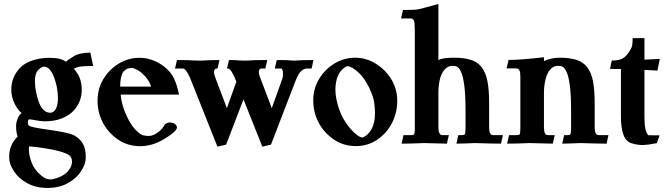

<svg xmlns="http://www.w3.org/2000/svg" viewBox="-20 -719 3344 961"><path d="M217.8 221.7Q160.2 221.7 116.5 198Q72.8 174.3 48.8 136.2Q37.6 118.7 31.7 102.5Q25.9 86.4 25.9 64.5Q25.9 5.9 68.8 -36.1Q60.5 -54.2 60.5 -87.9Q60.5 -107.4 69.1 -127Q77.6 -146.5 88.4 -152.8Q67.4 -170.4 52 -202.1Q36.6 -233.9 36.6 -270.5Q36.6 -333 80.1 -379.4Q105 -404.8 144.5 -417.2Q184.1 -429.7 227.5 -429.7Q285.6 -429.7 310.1 -409.7Q315.4 -416 346.4 -435.8Q377.4 -455.6 432.1 -455.6L446.3 -388.7Q399.9 -388.7 380.1 -385.5Q360.4 -382.3 349.6 -374.5Q389.2 -332.5 389.2 -270.5Q389.2 -210.9 350.6 -167.5Q329.6 -143.1 292 -127.4Q254.4 -111.8 204.6 -111.8Q184.6 -111.8 154.3 -117.7Q137.2 -121.1 126.5 -121.6Q119.6 -121.6 119.6 -106Q119.6 -94.7 124.5 -90.3Q135.3 -81.5 222.2 -69.8Q324.7 -55.2 350.1 -42Q380.9 -24.9 395 0.7Q409.2 26.4 409.2 64.5Q409.2 86.4 403.6 102.5Q397.9 118.7 386.7 136.2Q362.8 174.3 319.1 198Q275.4 221.7 217.8 221.7ZM231.9 -154.8Q249 -154.8 259.5 -174.1Q270 -193.4 270 -228.5Q270 -254.4 264.2 -284.7Q242.2 -385.3 200.2 -385.3Q184.6 -383.8 169.7 -366.9Q154.8 -350.1 154.8 -312Q154.8 -286.1 161.1 -255.9Q172.4 -201.7 189.7 -178.2Q207 -154.8 231.9 -154.8ZM231.4 179.2 239.7 178.7Q293 168 319.3 138.7Q340.3 116.2 340.3 89.8Q339.8 66.4 325.7 57.6Q293.5 36.6 200.7 22.5Q161.1 16.1 125.5 13.7Q124.5 21.5 124.5 29.3Q124.5 56.2 137.2 92Q149.9 127.9 183.6 157.2Q208.5 179.2 231.4 179.2Z M681.6 12.7Q619.6 12.7 570.8 -20.5Q522 -53.7 495.1 -104.7Q468.3 -155.8 468.3 -214.4Q468.3 -273.9 496.6 -322Q524.9 -370.1 573.2 -399.9Q621.6 -429.7 678.2 -429.7Q744.1 -429.7 802.2 -385.3Q835 -359.4 850.6 -326.9Q866.2 -294.4 876 -245.6H584Q587.4 -203.1 606 -156.7Q629.4 -100.6 655.5 -72.5Q681.6 -44.4 697.8 -41.5Q712.4 -38.6 724.6 -38.6Q738.3 -38.6 753.7 -46.1Q769 -53.7 781.7 -65.7Q794.4 -77.6 800.8 -89.4Q807.1 -102.1 826.2 -106Q848.1 -106 856.9 -97.4Q865.7 -88.9 865.7 -81.1Q865.7 -61 797.4 -20.5Q740.2 12.7 681.6 12.7ZM736.3 -285.6Q728.5 -312 707.8 -335.2Q687 -358.4 668 -368.7Q648.9 -378.9 639.6 -379.4Q624.5 -377.9 616.5 -374.8Q608.4 -371.6 596.7 -359.4Q581.5 -336.4 581.5 -285.6Z M1126 -418.5Q1159.2 -418.5 1175.3 -416.5Q1187 -415.5 1205.1 -415.5Q1218.8 -415.5 1229 -416.3Q1239.3 -417 1256.3 -418Q1272 -418.5 1317.9 -418.5L1308.1 -376H1288.6Q1275.4 -376 1275.4 -357.4Q1275.4 -347.7 1280.8 -334.5L1340.3 -177.7L1392.1 -321.8Q1396.5 -334.5 1396.5 -347.2Q1396.5 -348.6 1396.2 -356.4Q1396 -364.3 1393.1 -369.4Q1390.1 -374.5 1390.1 -375.5V-376H1355.5L1365.2 -418.5Q1402.8 -418.5 1416 -418Q1430.7 -417 1437.5 -416.3Q1444.3 -415.5 1452.6 -415.5Q1483.9 -418.5 1548.8 -418.5L1539.6 -376H1514.6Q1503.4 -376 1489 -364.5Q1474.6 -353 1458.5 -312.5L1336.4 4.9L1293 15.1L1198.7 -221.7L1111.8 4.9L1068.4 15.1L929.7 -333Q909.7 -376 896 -376H856L865.7 -418.5Q925.8 -418.5 946.8 -416.5Q959 -415.5 980.5 -415.5Q994.1 -415.5 1004.4 -416.3Q1014.6 -417 1031.7 -418Q1046.9 -418.5 1078.6 -418.5L1068.8 -376H1064Q1051.3 -376 1051.3 -357.4Q1051.3 -347.7 1056.2 -334.5L1115.7 -177.7L1163.1 -310.5Q1137.7 -376 1120.6 -376H1116.2Z M1761.2 12.2Q1699.2 12.2 1650.6 -21Q1602.1 -54.2 1575 -105.2Q1547.9 -156.2 1547.9 -215.3Q1547.9 -273.9 1576.2 -322.3Q1604.5 -370.6 1652.8 -400.4Q1701.2 -430.2 1757.8 -430.2Q1812.5 -430.2 1861.1 -400.1Q1909.7 -370.1 1939 -321.5Q1968.3 -272.9 1968.3 -214.4Q1968.3 -155.3 1942.6 -104.5Q1917 -53.7 1869.6 -20.8Q1822.3 12.2 1761.2 12.2ZM1795.4 -30.3Q1856.9 -60.1 1856.9 -153.3Q1856.9 -170.9 1853.5 -202.1Q1850.1 -233.4 1827.4 -280.8Q1804.7 -328.1 1772.9 -357.4Q1741.2 -386.7 1716.8 -388.2Q1672.9 -365.7 1662.6 -310.1Q1658.7 -289.1 1658.7 -271Q1658.7 -228.5 1676.5 -175Q1694.3 -121.6 1731.4 -77.6Q1768.6 -33.7 1795.4 -30.3Z M2216.8 0Q2177.7 -0.5 2102.1 -2.9Q2032.7 0 1990.2 0L1999.5 -42.5H2035.2Q2047.4 -42.5 2051.8 -45.9Q2056.2 -49.3 2056.2 -77.1V-562.5Q2056.2 -608.4 2051.8 -616.2Q2047.4 -624 2043.7 -625.2Q2040 -626.5 2035.2 -626.5H1987.3L1997.1 -668.9Q2056.6 -668.9 2076.2 -672.9Q2088.9 -675.3 2174.3 -699.2V-418Q2191.9 -430.2 2254.9 -430.2Q2301.3 -430.2 2335.7 -419.7Q2370.1 -409.2 2390.6 -382.8Q2411.1 -356.4 2419.7 -313Q2428.2 -269.5 2428.2 -201.2V-83Q2428.2 -61 2432.9 -53Q2437.5 -44.9 2441.2 -43.7Q2444.8 -42.5 2449.7 -42.5H2497.1L2487.8 0Q2449.7 0 2356 -2.9Q2304.7 -0.5 2264.6 0L2273.9 -42.5H2289.1Q2301.3 -42.5 2305.7 -45.9Q2310.1 -49.3 2310.1 -77.1V-165Q2310.1 -247.1 2303.5 -293.9Q2296.9 -340.8 2286.6 -361.3Q2276.4 -381.8 2266.6 -385.7Q2256.8 -389.6 2245.1 -389.6Q2222.7 -389.6 2206.1 -371.6Q2176.3 -339.4 2174.3 -261.2V-83Q2174.3 -61 2179 -53Q2183.6 -44.9 2187.3 -43.7Q2190.9 -42.5 2195.8 -42.5H2226.6Z M2746.6 0Q2707.5 -0.5 2630.4 -2.9Q2564.9 0 2518.1 0L2527.8 -42.5H2563.5Q2575.7 -42.5 2580.1 -45.9Q2584.5 -49.3 2584.5 -77.1V-335.9Q2584.5 -357.9 2580.1 -366Q2575.7 -374 2572 -375.2Q2568.4 -376.5 2563.5 -376.5H2515.6L2525.4 -418.9Q2585.4 -418.9 2702.6 -432.6V-413.1Q2737.3 -430.2 2783.2 -430.2Q2829.6 -430.2 2864 -419.7Q2898.4 -409.2 2918.9 -382.8Q2939.5 -356.4 2948 -313Q2956.5 -269.5 2956.5 -201.2V-83Q2956.5 -61 2961.2 -53Q2965.8 -44.9 2969.5 -43.7Q2973.1 -42.5 2978 -42.5H3025.4L3016.1 0Q2978 0 2884.3 -2.9Q2834 -0.5 2793.9 0L2803.7 -42.5H2817.4Q2829.6 -42.5 2834 -45.9Q2838.4 -49.3 2838.4 -77.1V-165Q2838.4 -247.1 2831.8 -293.9Q2825.2 -340.8 2814.9 -361.3Q2804.7 -381.8 2794.9 -385.7Q2785.2 -389.6 2773.4 -389.6Q2751 -389.6 2735.1 -372.6Q2719.2 -355.5 2710.9 -323.2Q2702.6 -291 2702.6 -253.9V-83Q2702.6 -61 2707.3 -53Q2711.9 -44.9 2715.3 -43.7Q2718.8 -42.5 2723.6 -42.5H2756.3Z M3193.8 6.8Q3170.9 6.8 3141.8 -1.7Q3112.8 -10.3 3100.3 -44.9Q3087.9 -79.6 3087.9 -135.7V-373.5Q3080.6 -374 3033.2 -374L3042 -416Q3078.1 -416 3095.2 -425.8Q3123.5 -442.4 3141.1 -481.4Q3146.5 -494.1 3146.5 -528.3H3205.6V-420.4L3282.7 -424.3L3270.5 -365.7L3205.6 -369.1V-135.7Q3205.6 -84.5 3213.4 -63.2Q3221.2 -42 3227.1 -42L3281.2 -41.5L3267.6 -2.4Q3221.2 6.8 3193.8 6.8Z"/></svg>

Font: Quaaykop
Style: Bold
Weight: 700
Designer: Tup Wanders
Foundry: Free font, DO NOT SELL
Version: Version 1.00;July 31, 2023;FontCreator 11.5.0.2430 64-bit